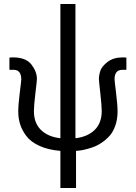

<svg xmlns="http://www.w3.org/2000/svg" viewBox="-20 -742 679 957"><path d="M27 -394V-455Q30 -455 35.5 -455.5Q41 -456 44 -456Q109 -456 136.5 -420.5Q164 -385 164 -348Q164 -340 156.5 -277.5Q149 -215 149 -188Q149 -129 184 -94.5Q219 -60 281 -53V-722H356V-53Q417 -60 452 -94.5Q487 -129 487 -188Q487 -215 480 -277.5Q473 -340 473 -348Q473 -368 480.5 -390Q488 -412 517 -434Q546 -456 593 -456Q596 -456 601.5 -455.5Q607 -455 610 -455V-394H590Q551 -394 551 -347Q551 -340 558.5 -279.5Q566 -219 566 -186Q566 -147 554.5 -115Q543 -83 525 -63.5Q507 -44 485 -29.5Q463 -15 441 -7.5Q419 0 401 4Q383 8 371 9L359 10V195H281V10Q220 5 176.5 -15Q133 -35 111 -64.5Q89 -94 80 -123.5Q71 -153 71 -186Q71 -219 78.5 -279Q86 -339 86 -346Q86 -394 48 -394Z"/></svg>

Font: CMU Sans Serif
Style: Medium
Weight: 500
Version: Version 0.7.0